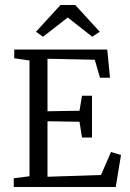

<svg xmlns="http://www.w3.org/2000/svg" viewBox="-20 -748 522 768"><path d="M152 -601 124 -621 222 -728H281L379 -621L349 -601L251 -678ZM35 0V-35L98 -43V-506L37 -515V-550H409L420 -437H380L359 -509L170 -513V-303L298 -305L308 -365H348V-198H308L298 -261L170 -263V-41L384 -48L424 -140L464 -128L443 0Z"/></svg>

Font: Aikya
Style: Regular
Weight: 400
Designer: Neelakash Kshetrimayum (Latin subset based on Merriweather by Eben Sorkin)
Foundry: Brand New Type
Version: Version 1.00 b005